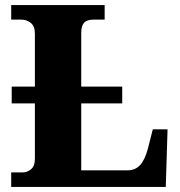

<svg xmlns="http://www.w3.org/2000/svg" viewBox="-20 -734 707 754"><path d="M24 0V-57H70Q87 -57 102 -69.5Q117 -82 117 -110V-328H26V-394H117V-602Q117 -631 101 -644Q85 -657 63 -657H24V-714H391V-657H349Q321 -657 310 -644.5Q299 -632 299 -604V-394H460V-328H299V-65H480Q511 -65 530 -85.5Q549 -106 561 -151L580 -226H638L631 0Z"/></svg>

Font: Noto Serif ExtraBold
Style: Regular
Weight: 800
Designer: Monotype Design Team
Foundry: Monotype Imaging Inc.
Version: Version 2.014